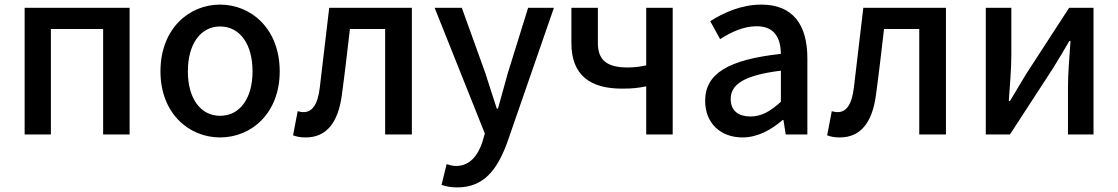

<svg xmlns="http://www.w3.org/2000/svg" viewBox="-20 -584 4856 834"><path d="M87 0H201V-458H428V0H543V-550H87Z M936 13C1072 13 1195 -92 1195 -274C1195 -458 1072 -564 936 -564C800 -564 677 -458 677 -274C677 -92 800 13 936 13ZM936 -81C850 -81 796 -158 796 -274C796 -391 850 -469 936 -469C1023 -469 1077 -391 1077 -274C1077 -158 1023 -81 936 -81Z M1308 13C1397 13 1449 -50 1465 -172C1478 -267 1489 -364 1500 -458H1653V0H1769V-550H1410C1396 -434 1383 -318 1369 -203C1360 -128 1335 -97 1299 -97C1289 -97 1281 -99 1273 -101L1253 4C1270 10 1286 13 1308 13Z M2386 -550H2274L2186 -267L2143 -112H2138C2121 -163 2104 -218 2088 -267L1986 -550H1868L2086 -4L2075 34C2055 93 2020 137 1960 137C1946 137 1930 132 1920 129L1898 219C1917 226 1939 230 1967 230C2083 230 2141 151 2184 33Z M2787 0H2902V-550H2787V-300C2759 -294 2736 -291 2706 -291C2616 -291 2577 -323 2577 -397V-550H2462V-397C2462 -255 2546 -199 2682 -199C2730 -199 2751 -202 2787 -209Z M3205 13C3271 13 3330 -20 3380 -63H3383L3393 0H3487V-331C3487 -477 3424 -564 3287 -564C3199 -564 3122 -528 3065 -492L3108 -414C3155 -444 3209 -470 3267 -470C3348 -470 3371 -414 3372 -350C3143 -325 3043 -264 3043 -146C3043 -49 3110 13 3205 13ZM3240 -78C3191 -78 3154 -100 3154 -154C3154 -216 3209 -257 3372 -277V-142C3327 -101 3288 -78 3240 -78Z M3628 13C3717 13 3769 -50 3785 -172C3798 -267 3809 -364 3820 -458H3973V0H4089V-550H3730C3716 -434 3703 -318 3689 -203C3680 -128 3655 -97 3619 -97C3609 -97 3601 -99 3593 -101L3573 4C3590 10 3606 13 3628 13Z M4262 0H4367L4555 -289C4575 -321 4605 -372 4625 -406H4630C4625 -335 4619 -262 4619 -205V0H4730V-550H4624L4437 -262C4418 -229 4386 -178 4367 -145H4362C4367 -215 4373 -288 4373 -345V-550H4262Z"/></svg>

Font: Noto Sans CJK KR Medium
Style: Regular
Weight: 500
Designer: Ryoko NISHIZUKA (kana & ideographs); Paul D. Hunt (Latin, Greek & Cyrillic); Wenlong ZHANG (bopomofo); Sandoll Communica
Foundry: Adobe Systems Incorporated
Version: Version 1.004;PS 1.004;hotconv 1.0.82;makeotf.lib2.5.63406